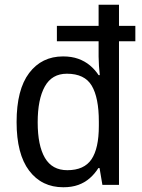

<svg xmlns="http://www.w3.org/2000/svg" viewBox="-20 -780 600 810"><path d="M247 10Q156 10 103 -60Q50 -130 50 -265Q50 -402 103 -472Q156 -542 246 -542Q282 -542 310 -532Q338 -522 359.5 -504Q381 -486 396 -463H401Q399 -479 397.5 -502Q396 -525 396 -541V-606H220V-671H396V-760H482V-671H551V-606H482V0H412L400 -71H395Q380 -47 359 -28.5Q338 -10 310.5 0Q283 10 247 10ZM264 -62Q335 -62 366 -108Q397 -154 397 -249V-267Q397 -368 367 -418.5Q337 -469 262 -469Q199 -469 169 -415Q139 -361 139 -264Q139 -166 169.5 -114Q200 -62 264 -62Z"/></svg>

Font: Noto Sans Khmer SemiCondensed
Style: Regular
Weight: 400
Width: 4
Designer: Danh Hong and the Monotype Design Team
Foundry: Monotype Imaging Inc.
Version: Version 2.004